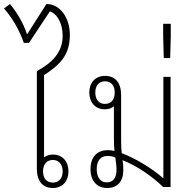

<svg xmlns="http://www.w3.org/2000/svg" viewBox="-50 -934 954 959"><path d="M299 -759C299 -847 249 -914 182 -914L87 -765H84C67 -816 40 -865 0 -914L-30 -892C12 -844 47 -783 69 -720H95L199 -877C239 -864 263 -812 263 -755C263 -672 209 -619 134 -579V-91C134 -31 162 5 214 5C263 5 292 -30 292 -78C292 -126 263 -162 215 -162C197 -162 182 -157 170 -148V-559C251 -611 299 -661 299 -759ZM214 -135C244 -135 263 -113 263 -78C263 -43 244 -22 214 -22C183 -22 165 -43 165 -78C165 -113 183 -135 214 -135Z M566 -85C566 -103 565 -119 562 -134C631 -107 706 -57 765 0H802V-550H766V-46L764 -45C705 -96 628 -142 558 -169C556 -185 555 -206 555 -227V-459C555 -519 527 -555 475 -555C425 -555 396 -520 396 -472C396 -423 426 -388 473 -388C492 -388 507 -393 519 -403V-240C519 -215 520 -195 522 -180C510 -183 500 -184 488 -184C439 -184 402 -154 402 -89C402 -30 435 5 485 5C537 5 566 -28 566 -85ZM474 -415C444 -415 426 -437 426 -472C426 -506 444 -528 474 -528C506 -528 523 -506 523 -472C523 -437 506 -415 474 -415ZM483 -23C453 -23 433 -47 433 -89C433 -134 455 -155 487 -155C503 -155 513 -153 526 -147C528 -130 532 -108 532 -86C532 -47 516 -23 483 -23Z M768 -644H800L803 -752V-815H765V-752Z"/></svg>

Font: Noto Sans Thai Looped SemiCondensed ExtraLight
Style: Regular
Weight: 200
Width: 4
Designer: Sasikarn Vongin, Ben Mitchell
Foundry: The Fontpad Ltd
Version: Version 1.001